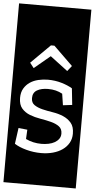

<svg xmlns="http://www.w3.org/2000/svg" viewBox="-82 -956 597 1209"><g transform="rotate(5 216.5 -352.0)"><path d="M354 -553 233 -671H211L90 -551L115 -519L216 -603L327 -519ZM397 -129Q397 -173 376.5 -197Q356 -221 325.5 -234Q295 -247 259 -252.5Q223 -258 192.5 -265.5Q162 -273 141.5 -287Q121 -301 121 -330Q121 -365 148 -380.5Q175 -396 217 -396Q244 -396 266 -390.5Q288 -385 308 -374L319 -302L377 -309L366 -413Q338 -430 297.5 -442Q257 -454 211 -454Q181 -454 151 -447Q121 -440 98 -424.5Q75 -409 60.5 -384.5Q46 -360 46 -325Q46 -282 66.5 -258.5Q87 -235 118 -223Q149 -211 185.5 -205Q222 -199 253 -191Q284 -183 304.5 -168Q325 -153 325 -123Q325 -104 315 -90Q305 -76 288.5 -66.5Q272 -57 250 -52.5Q228 -48 205 -48Q152 -48 106 -70L109 -129L53 -135L39 -34Q68 -15 114 -2.5Q160 10 208 10Q248 10 282.5 0.5Q317 -9 342.5 -27Q368 -45 382.5 -70.5Q397 -96 397 -129ZM-12 -917H445V213H-12Z"/></g></svg>

Font: Zilla Slab Regular Highlight
Style: Regular
Weight: 410
Designer: Typotheque Type Foundry
Foundry: Typotheque type foundry
Version: Version 1.0; 2017